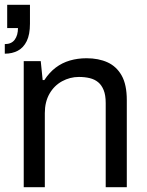

<svg xmlns="http://www.w3.org/2000/svg" viewBox="-30 -781 613 801"><path d="M69 0V-526H140L148 -447H155Q176 -479 202.5 -499Q229 -519 261.5 -528.5Q294 -538 331 -538Q381 -538 418.5 -521Q456 -504 477.5 -466Q499 -428 499 -363V0H411V-351Q411 -384 402.5 -405Q394 -426 379.5 -438Q365 -450 344.5 -455Q324 -460 299 -460Q262 -460 229 -442Q196 -424 176.5 -390Q157 -356 157 -309V0ZM-10 -557V-597Q18 -597 31.5 -615.5Q45 -634 45 -664H0V-761H95V-682Q95 -637 81.5 -609.5Q68 -582 44.5 -569.5Q21 -557 -10 -557Z"/></svg>

Font: Archivo SemiBold
Style: Regular
Weight: 400
Version: Version 2.001